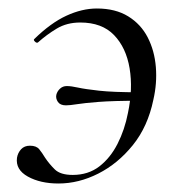

<svg xmlns="http://www.w3.org/2000/svg" viewBox="-20 -419 415 452"><path d="M117.6 13Q75 13 45.6 -3.3Q16.2 -19.6 20 -47.6Q22 -59.4 29.7 -67.7Q37.4 -76 50.6 -76Q65.6 -76 72.4 -67.6Q79.2 -59.2 86.2 -47.6Q95.8 -33.2 109 -20.2Q122.2 -7.2 151.2 -7.2Q187.8 -7.2 213.8 -27.2Q239.8 -47.2 256.7 -80.4Q273.6 -113.6 281.2 -153Q293.2 -209.6 285.1 -258.2Q277 -306.8 248.5 -336.4Q220 -366 169 -366Q137.4 -366 113.6 -351.7Q89.8 -337.4 69.2 -319Q66.2 -317.2 62.2 -321.1Q58.2 -325 60.6 -327Q99.4 -365 136.3 -382Q173.2 -399 208 -399Q251.8 -399 281.8 -380.5Q311.8 -362 327.8 -330.8Q343.8 -299.6 346.9 -261.2Q350 -222.8 341 -184Q328 -121 292.7 -77.3Q257.4 -33.6 211.3 -10.3Q165.2 13 117.6 13ZM135.2 -171Q121.8 -171 116.3 -179.1Q110.8 -187.2 112.6 -195.8Q114.6 -204 121.2 -210.2Q127.8 -216.4 137.2 -216.4Q147.6 -216.4 163.7 -212.8Q179.8 -209.2 213.2 -205.5Q246.6 -201.8 307.4 -201.8V-181.8Q246.6 -181.8 212.2 -179.1Q177.8 -176.4 161.2 -173.7Q144.6 -171 135.2 -171Z"/></svg>

Font: Cormorant Light
Style: Italic
Weight: 300
Italic angle: -10°
Designer: Christian Thalmann (Catharsis Fonts)
Foundry: Catharsis Fonts
Version: Version 4.000